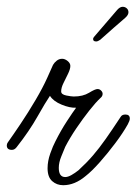

<svg xmlns="http://www.w3.org/2000/svg" viewBox="-34 -531 402 565"><path d="M152 14Q133 14 119.5 2Q106 -10 106 -36Q106 -57 114 -79.5Q122 -102 129 -115Q145 -147 163 -174.5Q181 -202 190 -214Q172 -213 147.5 -223Q123 -233 113 -249Q100 -230 76 -187.5Q52 -145 15 -98Q9 -90 1 -90Q-14 -90 -14 -103Q-14 -108 -11 -112Q4 -133 26.5 -166.5Q49 -200 70.5 -236.5Q92 -273 105 -302Q109 -311 113.5 -321Q118 -331 122 -340Q126 -347 133 -352.5Q140 -358 149 -358Q157 -358 165 -351.5Q173 -345 173 -337Q173 -328 166.5 -314.5Q160 -301 153 -287Q146 -273 146 -262Q146 -253 161 -250Q176 -247 183 -247Q210 -247 228 -258Q246 -269 253 -269Q259 -269 263.5 -264.5Q268 -260 268 -255Q268 -248 262 -243Q248 -230 229 -206Q210 -182 191 -154Q172 -126 158 -99Q154 -89 146.5 -71Q139 -53 139 -37Q139 -10 158 -10Q166 -10 176.5 -16Q187 -22 197 -30Q221 -52 239.5 -73.5Q258 -95 277 -122Q296 -149 321 -187Q325 -194 335 -194Q348 -194 348 -182Q348 -176 342 -165Q328 -140 305.5 -110Q283 -80 259.5 -53.5Q236 -27 218 -13Q186 14 152 14ZM335 -479Q319 -465 301 -449.5Q283 -434 261 -414Q254 -409 249 -409Q240 -409 240 -416Q240 -420 244 -424L311 -502Q319 -511 327 -511Q334 -511 339 -506.5Q344 -502 344 -495Q344 -487 335 -479Z"/></svg>

Font: Ms Madi
Style: Regular
Weight: 400
Designer: Robert E. Leuschke
Foundry: Robert E. Leuschke
Version: Version 1.010; ttfautohint (v1.8.3)